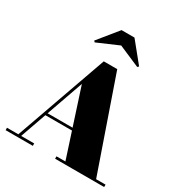

<svg xmlns="http://www.w3.org/2000/svg" viewBox="-226 -1184 1282 1351"><g transform="rotate(30 414.5 -509.0)"><path d="M192 -231V-250.5H483V-231ZM480 -764.5 738.5 -19.5H815V0H416.5V-19.5H489L316.5 -550L129.5 -19.5H235.5V0H14.5V-19.5H106.5L370.5 -764.5ZM248.5 -848 239 -857.5 369 -1017.5H474L604 -857.5L594 -848L421 -922.5Z"/></g></svg>

Font: Bodoni Moda 11pt Black
Style: Regular
Weight: 900
Designer: Owen Earl
Foundry: indestructible type
Version: Version 2.004